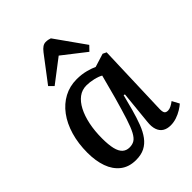

<svg xmlns="http://www.w3.org/2000/svg" viewBox="-224 -904 1039 1039"><g transform="rotate(-45 295.5 -385.0)"><path d="M489 -96Q488 -72 493.5 -62.5Q499 -53 515 -53Q526 -53 539 -59.5Q552 -66 565 -76L587 -35Q576 -25 556.5 -13Q537 -1 514.5 6.5Q492 14 469 14Q442 14 423.5 2.5Q405 -9 397 -32.5Q389 -56 393 -90L412 -280L404 -282L380 -191Q367 -144 352.5 -106Q338 -68 318 -41Q298 -14 270.5 0Q243 14 204 14Q150 14 114.5 -14Q79 -42 62 -90Q45 -138 45 -200Q45 -271 62.5 -330.5Q80 -390 112 -433Q144 -476 188 -499.5Q232 -523 285 -523Q323 -523 355 -514.5Q387 -506 405 -497L482 -521L503 -511ZM227 -59Q249 -59 264.5 -68.5Q280 -78 294 -104Q308 -130 323.5 -178Q339 -226 361 -304L397 -439Q380 -449 352 -455.5Q324 -462 299 -462Q265 -462 239 -442.5Q213 -423 194.5 -387.5Q176 -352 166 -304Q156 -256 156 -199Q156 -150 163.5 -119Q171 -88 187 -73.5Q203 -59 227 -59ZM465 -606 439 -579 307 -682 175 -581 150 -606 261 -752Q274 -769 285.5 -776.5Q297 -784 309 -784Q319 -784 327 -782.5Q335 -781 343 -778Z"/></g></svg>

Font: Literata 18pt Medium
Style: Italic
Weight: 500
Italic angle: -2°
Designer: Latin by Veronika Burian and Jose Scaglione. Greek by Irene Vlachou. Cyrillic by Vera Evstafieva
Foundry: TypeTogether
Version: Version 3.103;gftools[0.9.29]